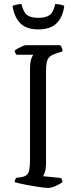

<svg xmlns="http://www.w3.org/2000/svg" viewBox="-20 -927 380 947"><path d="M215 0Q209 0 193.5 -2Q178 -4 157.5 -7Q137 -10 116 -14Q95 -18 78 -22Q61 -26 52 -29Q52 -35 55 -41Q58 -47 60 -50L85 -53Q102 -56 111.5 -64Q121 -72 124.5 -90Q128 -108 128 -140V-584Q128 -621 134.5 -637.5Q141 -654 144 -657H61Q59 -661 56.5 -664.5Q54 -668 52 -677Q57 -682 68 -688Q79 -694 90.5 -699Q102 -704 107 -704H277Q281 -700 284.5 -692.5Q288 -685 289 -674L251 -661Q233 -655 223.5 -645.5Q214 -636 210.5 -619.5Q207 -603 207 -574V-120Q207 -97 202 -80.5Q197 -64 192 -58L281 -49Q283 -47 285.5 -40.5Q288 -34 288 -29Q273 -17 252 -8.5Q231 0 215 0ZM169 -782Q108 -782 78.5 -814Q49 -846 42 -898Q49 -901 61 -904Q73 -907 86 -907Q95 -867 113.5 -853Q132 -839 169 -839Q205 -839 224.5 -852.5Q244 -866 252 -907Q267 -907 279 -904Q291 -901 297 -898Q290 -843 259.5 -812.5Q229 -782 169 -782Z"/></svg>

Font: Texturina Medium 12pt ExtraLight
Style: Regular
Weight: 250
Version: Version 1.002